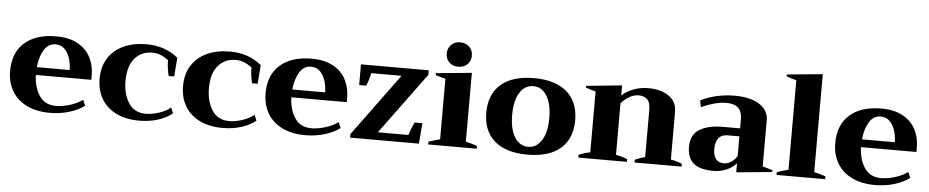

<svg xmlns="http://www.w3.org/2000/svg" viewBox="-41 -993 6259 1293"><g transform="rotate(5 3088.5 -347.0)"><path d="M574 -236H199Q202 -152 239.5 -96Q277 -40 352 -40Q393 -40 443.5 -55Q494 -70 531 -97L548 -59Q512 -30 449.5 -10Q387 10 315 10Q224 10 158.5 -22Q93 -54 58.5 -112.5Q24 -171 24 -248Q24 -372 100.5 -439.5Q177 -507 314 -507Q401 -507 459.5 -474.5Q518 -442 546 -387.5Q574 -333 574 -267ZM423 -289Q423 -324 412.5 -362Q402 -400 377.5 -426.5Q353 -453 314 -453Q265 -453 236.5 -406.5Q208 -360 201 -289Z M629 -248Q629 -330 666 -388Q703 -446 769.5 -476.5Q836 -507 925 -507Q1050 -507 1138 -434L1128 -307H1091Q1085 -326 1081 -356Q1077 -386 1077 -413Q1049 -434 1023 -444Q997 -454 967 -454Q895 -454 849.5 -402Q804 -350 804 -248Q804 -161 842.5 -100.5Q881 -40 959 -40Q999 -40 1046 -55Q1093 -70 1126 -97L1142 -59Q1107 -29 1048.5 -9.5Q990 10 919 10Q829 10 763.5 -22Q698 -54 663.5 -112.5Q629 -171 629 -248Z M1193 -248Q1193 -330 1230 -388Q1267 -446 1333.5 -476.5Q1400 -507 1489 -507Q1614 -507 1702 -434L1692 -307H1655Q1649 -326 1645 -356Q1641 -386 1641 -413Q1613 -434 1587 -444Q1561 -454 1531 -454Q1459 -454 1413.5 -402Q1368 -350 1368 -248Q1368 -161 1406.5 -100.5Q1445 -40 1523 -40Q1563 -40 1610 -55Q1657 -70 1690 -97L1706 -59Q1671 -29 1612.5 -9.5Q1554 10 1483 10Q1393 10 1327.5 -22Q1262 -54 1227.5 -112.5Q1193 -171 1193 -248Z M2301 -236H1926Q1929 -152 1966.5 -96Q2004 -40 2079 -40Q2120 -40 2170.5 -55Q2221 -70 2258 -97L2275 -59Q2239 -30 2176.5 -10Q2114 10 2042 10Q1951 10 1885.5 -22Q1820 -54 1785.5 -112.5Q1751 -171 1751 -248Q1751 -372 1827.5 -439.5Q1904 -507 2041 -507Q2128 -507 2186.5 -474.5Q2245 -442 2273 -387.5Q2301 -333 2301 -267ZM2150 -289Q2150 -324 2139.5 -362Q2129 -400 2104.5 -426.5Q2080 -453 2041 -453Q1992 -453 1963.5 -406.5Q1935 -360 1928 -289Z M2344 -24 2653 -445H2448Q2437 -390 2421 -358H2374V-498H2832V-467L2527 -52H2734Q2739 -70 2749.5 -96.5Q2760 -123 2768 -139H2821L2809 0H2344Z M2943 -621Q2943 -657 2966.5 -680.5Q2990 -704 3027 -704Q3065 -704 3089 -680.5Q3113 -657 3113 -621Q3113 -585 3089 -562Q3065 -539 3027 -539Q2990 -539 2966.5 -562Q2943 -585 2943 -621ZM2872 -19Q2889 -25 2949 -42V-451Q2920 -457 2882 -470V-483L3123 -506V-41Q3159 -33 3200 -19V0H2872Z M3243 -248Q3243 -371 3320 -439Q3397 -507 3544 -507Q3690 -507 3767 -439Q3844 -371 3844 -248Q3844 -125 3767 -57.5Q3690 10 3544 10Q3397 10 3320 -57.5Q3243 -125 3243 -248ZM3669 -248Q3669 -343 3635 -398Q3601 -453 3544 -453Q3486 -453 3452 -398.5Q3418 -344 3418 -248Q3418 -152 3452 -97.5Q3486 -43 3544 -43Q3601 -43 3635 -98Q3669 -153 3669 -248Z M4585 -19V0H4267V-19Q4278 -24 4298 -31.5Q4318 -39 4335 -42V-361Q4335 -413 4313.5 -433Q4292 -453 4254 -453Q4228 -453 4198 -438Q4168 -423 4138 -389V-41Q4166 -36 4215 -19V0H3887V-19Q3930 -37 3964 -42V-454Q3942 -458 3897 -474V-486L4138 -510V-442Q4171 -472 4217 -489.5Q4263 -507 4316 -507Q4402 -507 4455.5 -469.5Q4509 -432 4509 -364V-41Q4528 -38 4550 -31.5Q4572 -25 4585 -19Z M4623 -138Q4623 -219 4681 -255Q4739 -291 4836 -291H4955V-356Q4955 -454 4848 -454Q4808 -454 4762.5 -441Q4717 -428 4679 -410L4671 -455Q4718 -480 4778 -493.5Q4838 -507 4901 -507Q5007 -507 5068 -467.5Q5129 -428 5129 -362V-49Q5157 -42 5196 -30V-17L4955 6V-55Q4929 -25 4888.5 -7.5Q4848 10 4802 10Q4707 10 4665 -27Q4623 -64 4623 -138ZM4955 -105V-237H4876Q4835 -237 4814.5 -211Q4794 -185 4794 -139Q4794 -47 4868 -47Q4892 -47 4916.5 -63Q4941 -79 4955 -105Z M5227 -19Q5246 -26 5304 -42V-647Q5274 -654 5237 -667V-680L5478 -703V-41Q5508 -35 5556 -19V0H5227Z M6152 -236H5777Q5780 -152 5817.5 -96Q5855 -40 5930 -40Q5971 -40 6021.5 -55Q6072 -70 6109 -97L6126 -59Q6090 -30 6027.5 -10Q5965 10 5893 10Q5802 10 5736.5 -22Q5671 -54 5636.5 -112.5Q5602 -171 5602 -248Q5602 -372 5678.5 -439.5Q5755 -507 5892 -507Q5979 -507 6037.5 -474.5Q6096 -442 6124 -387.5Q6152 -333 6152 -267ZM6001 -289Q6001 -324 5990.5 -362Q5980 -400 5955.5 -426.5Q5931 -453 5892 -453Q5843 -453 5814.5 -406.5Q5786 -360 5779 -289Z"/></g></svg>

Font: Trirong ExtraBold
Style: Regular
Weight: 800
Designer: Katatrad Team
Foundry: CadsonDemak
Version: Version 1.001